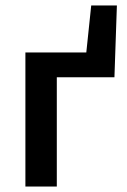

<svg xmlns="http://www.w3.org/2000/svg" viewBox="-20 -683 465 703"><path d="M73 0V-491H296L314 -663H408L399 -400H188V0Z"/></svg>

Font: Source Sans 3 SemiBold
Style: Regular
Weight: 600
Designer: Paul D. Hunt
Foundry: Adobe
Version: Version 3.046;hotconv 1.0.118;makeotfexe 2.5.65603